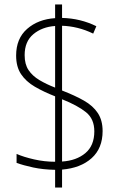

<svg xmlns="http://www.w3.org/2000/svg" viewBox="-20 -779 548 857"><path d="M226 -21Q172 -22 128 -31.5Q84 -41 54 -52V-92Q86 -78 132.5 -67.5Q179 -57 226 -57V-349Q175 -369 135.5 -392Q96 -415 74 -448Q52 -481 52 -531Q52 -607 101 -650Q150 -693 226 -698V-759H257V-699Q339 -697 410 -662L396 -629Q361 -646 326 -654.5Q291 -663 257 -664V-375Q314 -353 354.5 -330Q395 -307 416.5 -274.5Q438 -242 438 -194Q438 -117 389 -73Q340 -29 257 -22V58H226ZM226 -663Q168 -659 129 -626.5Q90 -594 90 -533Q90 -492 107.5 -466Q125 -440 156 -421.5Q187 -403 226 -388ZM257 -58Q321 -62 361 -95.5Q401 -129 401 -193Q401 -248 364 -278Q327 -308 257 -336Z"/></svg>

Font: Noto Sans Gurmukhi SemiCondensed ExtraLight
Style: Regular
Weight: 200
Width: 4
Designer: Jelle Bosma - Monotype Design Team
Foundry: Monotype Imaging Inc.
Version: Version 2.004; ttfautohint (v1.8.4.7-5d5b)